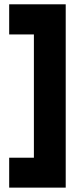

<svg xmlns="http://www.w3.org/2000/svg" viewBox="-20 -695 358 878"><path d="M135 26.2V-537.5H22V-675.3H280.5V163H22V26.2Z"/></svg>

Font: Overused Grotesk Light
Style: Regular
Weight: 300
Designer: RandomMaerks
Version: Version 0.005